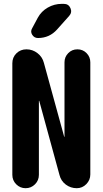

<svg xmlns="http://www.w3.org/2000/svg" viewBox="-20 -990 540 1010"><path d="M304.7 -969.7H315.4Q340.8 -969.7 350.6 -947.3Q360.4 -924.8 343.8 -906.2L280.3 -835Q240.2 -790 179.7 -790Q160.2 -790 149.4 -807.1Q138.7 -824.2 149.4 -841.8L178.7 -896.5Q197.3 -930.7 231.4 -950.2Q265.6 -969.7 304.7 -969.7ZM455.1 -662.1V-72.3Q455.1 -43 434.1 -21.5Q413.1 0 383.8 0Q351.6 0 326.2 -19Q300.8 -38.1 293 -69.3L186.5 -459Q186.5 -460 185.5 -460Q184.6 -460 184.6 -459V-70.3Q184.6 -41 164.1 -20.5Q143.6 0 114.7 0Q85.9 0 65.4 -20.5Q44.9 -41 44.9 -70.3V-657.2Q44.9 -688.5 66.4 -709.5Q87.9 -730.5 119.1 -730.5Q151.4 -730.5 177.2 -710.4Q203.1 -690.4 210.9 -659.2L317.4 -271.5Q317.4 -270.5 318.4 -270Q319.3 -269.5 319.3 -271.5V-662.1Q319.3 -690.4 338.9 -710.4Q358.4 -730.5 387.2 -730.5Q416 -730.5 435.5 -710.4Q455.1 -690.4 455.1 -662.1Z"/></svg>

Font: Rounded-X Mgen+ 1m bold
Style: Bold
Weight: 700
Designer: [Source Han Sans]
Ryoko NISHIZUKA  (kana & ideographs); Paul D. Hunt (Latin, Greek & Cyrillic); Wenlong ZHANG  (bopomofo
Version: Version 1.059.20150602